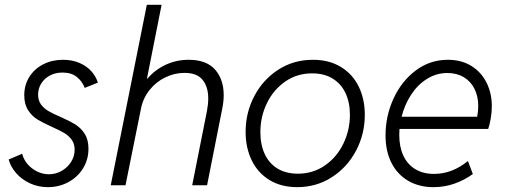

<svg xmlns="http://www.w3.org/2000/svg" viewBox="-20 -772 2107 800"><path d="M16.1 -107.4 72.3 -131.3Q78.1 -107.9 94.7 -88.4Q111.3 -68.8 134.8 -57.4Q158.2 -45.9 183.6 -45.9Q211.9 -45.9 236.6 -59.8Q261.2 -73.7 276.1 -97.2Q291 -120.6 291 -147.9Q291 -172.9 278.6 -189.9Q266.1 -207 247.3 -218Q228.5 -229 196.8 -243.2Q158.7 -260.3 136 -274.2Q113.3 -288.1 97.2 -312.7Q81.1 -337.4 81.1 -375Q81.1 -418 102.3 -451.7Q123.5 -485.4 160.4 -504.2Q197.3 -522.9 242.2 -522.9Q281.2 -522.9 311.8 -509.5Q342.3 -496.1 361.3 -474.4Q380.4 -452.6 387.7 -427.7L333 -405.8Q322.8 -433.1 300 -451.4Q277.3 -469.7 240.2 -469.7Q210.9 -469.7 187.7 -457.3Q164.6 -444.8 151.6 -423.8Q138.7 -402.8 138.7 -377.9Q138.7 -353 151.1 -336.4Q163.6 -319.8 182.1 -309.1Q200.7 -298.3 232.4 -284.7Q270 -268.1 293.2 -253.9Q316.4 -239.7 332.5 -215.1Q348.6 -190.4 348.6 -152.3Q348.6 -107.4 326.2 -70.8Q303.7 -34.2 264.9 -13.2Q226.1 7.8 179.7 7.8Q139.2 7.8 105 -8.1Q70.8 -23.9 47.6 -50.3Q24.4 -76.7 16.1 -107.4Z M591.8 -752H653.3L592.3 -444.3H594.2Q626.5 -481.9 670.9 -502.4Q715.3 -522.9 766.1 -522.9Q839.8 -522.9 876 -482.2Q912.1 -441.4 912.1 -375.5Q912.1 -349.1 906.2 -320.3L842.8 0H780.8L842.3 -309.6Q847.7 -337.9 847.7 -361.8Q847.7 -410.2 824.2 -439.2Q800.8 -468.3 749 -468.3Q707.5 -468.3 668.9 -449.7Q630.4 -431.2 603.3 -397.2Q576.2 -363.3 567.4 -319.3L502.9 0H441.4Z M1003.4 -222.7Q1003.4 -302.7 1039.6 -371.6Q1075.7 -440.4 1139.6 -481.7Q1203.6 -522.9 1283.7 -522.9Q1351.6 -522.9 1400.6 -492.9Q1449.7 -462.9 1474.9 -410.9Q1500 -358.9 1500 -293.5Q1500 -213.4 1463.6 -144.3Q1427.2 -75.2 1362.8 -33.7Q1298.3 7.8 1218.8 7.8Q1150.9 7.8 1102.3 -22.2Q1053.7 -52.2 1028.6 -104.5Q1003.4 -156.7 1003.4 -222.7ZM1438 -293.5Q1438 -344.7 1419.9 -383.5Q1401.9 -422.4 1366.5 -444.3Q1331.1 -466.3 1280.8 -466.3Q1217.3 -466.3 1168.2 -432.1Q1119.1 -397.9 1092 -341.8Q1064.9 -285.6 1064.9 -221.2Q1064.9 -169.4 1083 -130.4Q1101.1 -91.3 1136.2 -69.8Q1171.4 -48.3 1221.2 -48.3Q1284.2 -48.3 1333.7 -82.5Q1383.3 -116.7 1410.6 -173.3Q1438 -230 1438 -293.5Z M1586.4 -208Q1586.4 -288.6 1619.6 -361.1Q1652.8 -433.6 1712.2 -478.3Q1771.5 -522.9 1846.2 -522.9Q1902.8 -522.9 1944.3 -497.1Q1985.8 -471.2 2007.6 -427Q2029.3 -382.8 2029.3 -329.1Q2029.3 -305.7 2024.7 -278.1Q2020 -250.5 2014.2 -234.9H1644.5Q1643.6 -218.3 1643.6 -209.5Q1643.6 -160.6 1660.4 -124Q1677.2 -87.4 1710 -67.4Q1742.7 -47.4 1788.6 -47.4Q1863.8 -47.4 1929.7 -101.1L1950.2 -46.9Q1916 -22 1874.3 -7.1Q1832.5 7.8 1786.1 7.8Q1726.1 7.8 1680.9 -18.6Q1635.7 -44.9 1611.1 -93.5Q1586.4 -142.1 1586.4 -208ZM1968.3 -285.6Q1972.7 -309.1 1972.7 -330.1Q1972.7 -370.6 1957 -401.9Q1941.4 -433.1 1912.4 -450.4Q1883.3 -467.8 1844.2 -467.8Q1797.9 -467.8 1758.8 -443.1Q1719.7 -418.5 1692.9 -377.2Q1666 -335.9 1653.3 -285.6Z"/></svg>

Font: Reddit Sans Chocolate Light
Style: Italic
Weight: 300
Italic angle: -11.25°
Designer: Stephen Hutchings
Version: Version 1.013